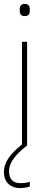

<svg xmlns="http://www.w3.org/2000/svg" viewBox="-22 -741 249 978"><path d="M103 -721C83 -721 78 -706 78 -690C78 -673 83 -659 103 -659C127 -659 130 -673 130 -690C130 -706 127 -721 103 -721ZM80 217C101 217 119 213 130 209V185C119 189 101 192 82 192C43 192 24 170 24 131C24 80 70 36 116 0V-528H90V-5C26 45 -2 89 -2 135C-2 190 34 217 80 217Z"/></svg>

Font: Noto Sans Canadian Aboriginal Thin
Style: Regular
Weight: 100
Designer: Monotype Design Team, Typotheque's Kevin King
Foundry: Monotype Imaging Inc.
Version: Version 2.004